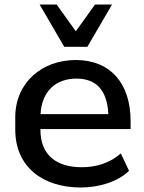

<svg xmlns="http://www.w3.org/2000/svg" viewBox="-20 -812 630 842"><path d="M334.5 10.3C415.5 10.3 497.6 -15.6 545.9 -63L509.8 -139.2C461.9 -96.7 400.4 -78.6 338.9 -78.6C228 -78.6 157.2 -131.3 157.2 -243.7V-246.1H552.7V-281.2C552.7 -448.2 462.4 -548.8 312.5 -548.8C164.1 -548.8 46.9 -450.2 46.9 -296.9V-243.7C46.9 -81.1 166.5 10.3 334.5 10.3ZM315.4 -467.3C401.9 -467.3 450.2 -416.5 455.1 -311.5H157.7C163.6 -413.1 225.6 -467.3 315.4 -467.3ZM363.3 -606.9 471.2 -792H396.5L312.5 -674.8L228.5 -792H153.8L261.7 -606.9Z"/></svg>

Font: Winston Medium
Style: Regular
Weight: 500
Designer: Vernon Adams, Kim Jin-seong, David Berlow, Cristiano Sobral
Foundry: The Winston Project Authors
Version: Version 3.004